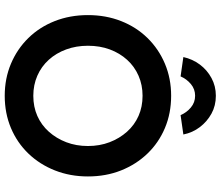

<svg xmlns="http://www.w3.org/2000/svg" viewBox="-82 -864 956 833"><g transform="rotate(90 396.5 -448.0)"><path d="M46 -351Q46 -429 72 -495Q98 -561 145.5 -609.5Q193 -658 257 -685Q321 -712 396 -712Q472 -712 536 -685Q600 -658 647 -609Q694 -560 720 -494.5Q746 -429 746 -351Q746 -274 720 -208Q694 -142 647 -93Q600 -44 536 -17Q472 10 396 10Q321 10 257 -17Q193 -44 145.5 -92.5Q98 -141 72 -207Q46 -273 46 -351ZM614 -351Q614 -402 597.5 -445Q581 -488 552 -520.5Q523 -553 483.5 -570.5Q444 -588 396 -588Q349 -588 309 -570.5Q269 -553 240 -521Q211 -489 195 -446Q179 -403 179 -351Q179 -300 195 -256.5Q211 -213 240 -181Q269 -149 309 -131.5Q349 -114 396 -114Q444 -114 483.5 -131.5Q523 -149 552 -181.5Q581 -214 597.5 -257Q614 -300 614 -351ZM228 -765Q237 -805 260.5 -836.5Q284 -868 319 -887Q354 -906 396 -906Q439 -906 473.5 -887Q508 -868 532 -836.5Q556 -805 564 -765L480 -753Q469 -779 447 -797.5Q425 -816 396 -816Q367 -816 345 -797.5Q323 -779 312 -753Z"/></g></svg>

Font: Mach Medium
Style: Regular
Weight: 500
Version: Version 1.002